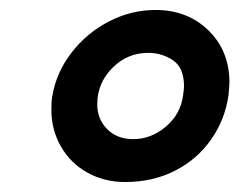

<svg xmlns="http://www.w3.org/2000/svg" viewBox="-20 -764 480 385"><path d="M438 -572Q440 -590 440 -599Q440 -662 398 -703Q356 -744 292 -744Q243 -744 198.5 -721Q154 -698 123.5 -658.5Q93 -619 85 -572Q83 -563 83 -544Q83 -504 102 -470.5Q121 -437 155 -418Q189 -399 231 -399Q287 -399 331.5 -422Q376 -445 403.5 -484.5Q431 -524 438 -572ZM349 -591Q349 -586 347 -572Q342 -535 312.5 -510Q283 -485 247 -485Q215 -485 195 -505Q175 -525 175 -555Q175 -597 205 -627.5Q235 -658 277 -658Q305 -658 327 -643Q349 -628 349 -591Z"/></svg>

Font: Geom ExtraBold
Style: Bold Italic
Weight: 800
Italic angle: -10°
Version: Version 1.102